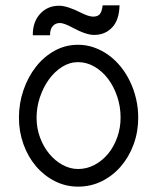

<svg xmlns="http://www.w3.org/2000/svg" viewBox="-20 -693 596 723"><path d="M103.5 -560.1Q103 -610.8 131.3 -641.1Q159.2 -671.4 202.6 -671.4Q232.9 -671.4 285.2 -645Q314 -630.4 331.1 -630.4Q346.7 -630.4 355 -638.9Q363.3 -647.5 366.7 -672.9H430.2Q428.7 -617.2 402.1 -589.4Q375.5 -561.5 334.5 -561.5Q303.7 -561.5 253.4 -588.9Q220.7 -606.4 205.6 -606.4Q189 -606.4 178.7 -594.7Q168 -583 168.5 -560.1ZM500.5 -250Q500.5 -196.8 483.2 -149.4Q465.8 -102.1 435.3 -66.7Q404.8 -31.2 363.5 -10.7Q322.3 9.8 273.9 9.8Q227.1 9.8 186.3 -11Q145.5 -31.7 115.5 -67.1Q85.4 -102.5 68.4 -149.7Q51.3 -196.8 51.3 -250Q51.3 -304.2 68.4 -353.8Q85.4 -403.3 115.2 -441.4Q145 -479.5 185.8 -502Q226.6 -524.4 273.9 -524.4Q305.2 -524.4 334.2 -514.2Q363.3 -503.9 388.7 -485.6Q414.1 -467.3 434.6 -441.9Q455.1 -416.5 469.7 -386Q484.4 -355.5 492.4 -321Q500.5 -286.6 500.5 -250ZM434.1 -250Q434.1 -291.5 421.4 -329.3Q408.7 -367.2 387 -396Q365.2 -424.8 335.9 -441.9Q306.6 -459 273.9 -459Q242.2 -459 213.9 -441.2Q185.5 -423.3 164.3 -394Q143.1 -364.7 130.4 -327.1Q117.7 -289.6 117.7 -250Q117.7 -210 130.9 -174.8Q144 -139.6 166 -113.3Q188 -86.9 216.1 -71.8Q244.1 -56.6 273.9 -56.6Q307.1 -56.6 336.4 -72.3Q365.7 -87.9 387.5 -114.5Q409.2 -141.1 421.6 -176.3Q434.1 -211.4 434.1 -250Z"/></svg>

Font: Defago Noto Sans
Style: Regular
Weight: 400
Designer: John M. Durdin
Foundry: Lao IT Dev Co., Ltd.
Version: Version 1.000 2007 initial release